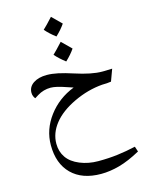

<svg xmlns="http://www.w3.org/2000/svg" viewBox="-169 -978 1086 1418"><g transform="rotate(-15 374.0 -268.5)"><path d="M160.2 39.1Q160.2 99.6 191.7 145Q223.1 190.4 287.6 216.8Q352.1 243.2 426.8 243.2Q507.3 243.2 575.7 234.6Q644 226.1 714.8 210L728 250Q638.2 299.3 564.9 319.6Q491.7 339.8 423.8 339.8Q279.3 339.8 198.7 260Q118.2 180.2 118.2 39.1Q118.2 -80.1 193.8 -180.9Q269.5 -281.7 391.1 -329.1L344.2 -344.7Q266.1 -372.1 226.1 -372.1Q170.9 -372.1 124.5 -343.3L97.2 -326.2Q90.3 -333 85.2 -345.5Q80.1 -357.9 80.1 -372.1Q80.1 -417 119.6 -443.6Q159.2 -470.2 222.2 -470.2Q261.2 -470.2 308.3 -460.2Q355.5 -450.2 419.9 -429.2Q545.4 -388.2 625 -388.2H643.6L702.1 -390.1L668.9 -299.8Q637.7 -294.9 600.1 -294.9Q489.3 -286.1 380.9 -234.9Q272.5 -183.6 216.3 -112.5Q160.2 -41.5 160.2 39.1ZM458 -609.4Q431.2 -569.8 388.2 -529.3Q339.8 -566.4 310.1 -601.1Q333 -622.1 386.2 -680.2Q396.5 -668.9 458 -609.4ZM436 -806.2Q409.2 -766.6 366.2 -726.1Q316.9 -763.7 288.1 -798.3Q314 -821.8 364.3 -877Q374.5 -865.7 436 -806.2Z"/></g></svg>

Font: Droid Arabic Naskh Colored
Style: Regular
Weight: 400
Designer: Pascal Zoghbi
Foundry: Ascender Corporation
Version: Version 1.00